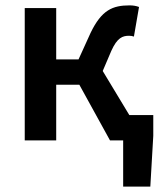

<svg xmlns="http://www.w3.org/2000/svg" viewBox="-20 -522 605 714"><path d="M72 0H189V-207H275L389 0H438V172H539L550 -17V-94H461L362 -258L394 -333C416 -382 436 -389 460 -389C467 -389 472 -388 478 -386L497 -496C487 -500 475 -502 462 -502C399 -502 358 -485 317 -400L272 -301H189V-492H72Z"/></svg>

Font: Source Sans Pro Semibold
Style: Regular
Weight: 600
Designer: Paul D. Hunt
Foundry: Adobe Systems Incorporated
Version: Version 3.006;hotconv 1.0.111;makeotfexe 2.5.65597